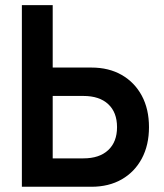

<svg xmlns="http://www.w3.org/2000/svg" viewBox="-20 -713 626 733"><path d="M63.5 0V-693.4H181.2V-455.1H329.1Q395.5 -455.1 444.8 -426.8Q494.1 -398.4 521.5 -347.4Q548.8 -296.4 548.8 -227.5Q548.8 -159.2 521.5 -107.9Q494.1 -56.6 444.8 -28.3Q395.5 0 329.1 0ZM181.2 -108.4H298.3Q359.4 -108.4 393.1 -139.9Q426.8 -171.4 426.8 -227.5Q426.8 -284.2 393.1 -315.4Q359.4 -346.7 298.3 -346.7H181.2Z"/></svg>

Font: Cascadia Mono PL SemiBold
Style: Regular
Weight: 600
Monospace: yes
Designer: Aaron Bell
Foundry: Saja Typeworks
Version: Version 2404.023; ttfautohint (v1.8.4)